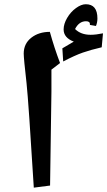

<svg xmlns="http://www.w3.org/2000/svg" viewBox="-20 -863 499 893"><path d="M219.2 -539.1V-436.5L212.9 0L137.2 9.8Q112.8 -388.2 103.5 -475.6Q90.3 -591.8 90.3 -613.8Q90.3 -659.7 125.2 -687.3Q160.2 -714.8 211.9 -714.8Q232.4 -640.6 259.3 -569.8ZM397.9 -747.1 398.4 -750.5Q398.4 -764.2 379.9 -764.2Q347.7 -764.2 329.1 -728Q356 -701.2 401.4 -701.2Q426.3 -701.2 459 -708L453.1 -643.1Q402.3 -631.3 365.2 -618.4Q328.1 -605.5 273.9 -577.1L270 -638.2L323.2 -669.4Q275.9 -687.5 275.9 -726.1Q275.9 -751.5 292.2 -779.5Q308.6 -807.6 333.3 -825.4Q357.9 -843.3 378.9 -843.3Q433.1 -843.3 433.1 -777.3Q433.1 -758.3 426.3 -742.2Z"/></svg>

Font: Droid Arabic Naskh
Style: Bold
Weight: 700
Designer: Pascal Zoghbi
Foundry: Ascender Corporation
Version: Version 1.00